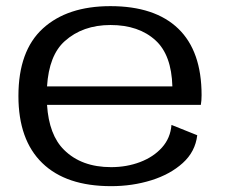

<svg xmlns="http://www.w3.org/2000/svg" viewBox="-20 -616 758 641"><path d="M351 5.5Q200.5 5.5 121 -71.8Q41.5 -149 41.5 -295.5Q41.5 -446.5 123.2 -521Q205 -595.5 348.5 -595.5Q497 -595.5 575 -520.5Q653 -445.5 653 -298.5Q653 -280 650.5 -266H137Q143.5 -165 194 -115.5Q252 -58 351 -58Q403 -58 447.8 -75Q492.5 -92 520.8 -123.5Q549 -155 552.5 -199L638.5 -164.5Q632 -109.5 590.2 -71.8Q548.5 -34 485.2 -14.2Q422 5.5 351 5.5ZM137 -327.5H555.5Q552.5 -432.5 499.5 -481Q443.5 -532.5 349 -532.5Q256 -532.5 196 -478.5Q143.5 -431.5 137 -327.5Z"/></svg>

Font: Anybody ExtraExpanded
Style: Regular
Weight: 400
Width: 8
Designer: Tyler Finck
Foundry: Etcetera Type Company
Version: Version 1.010; ttfautohint (v1.8.3) -l 8 -r 50 -G 200 -x 14 